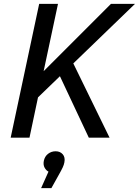

<svg xmlns="http://www.w3.org/2000/svg" viewBox="-20 -710 716 990"><path d="M35 0 182 -690H279L205 -343L552 -690H676L358 -383L545 0H438L289 -317L176 -208L132 0ZM312 127Q310 139 303.5 153Q297 167 284 190L245 260H192L230 175Q218 169 210 154.5Q202 140 206 119Q211 96 228 83Q245 70 267 70Q290 70 303.5 85.5Q317 101 312 127Z"/></svg>

Font: Radio Canada
Style: Italic
Weight: 400
Italic angle: -12°
Designer: Charles Daoud, Etienne Aubert Bonn, Alexandre Saumier Demers, Jacques Le Bailly
Foundry: Radio-Canada
Version: Version 2.104;gftools[0.9.28.dev5+ged2979d]